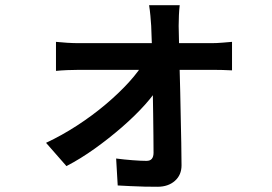

<svg xmlns="http://www.w3.org/2000/svg" viewBox="-20 -639 1040 734"><path d="M667 -619Q665 -602 664 -581Q663 -560 663 -540Q664 -511 664.5 -470.5Q665 -430 666.5 -383.5Q668 -337 669 -287Q670 -237 671 -187.5Q672 -138 673 -92Q674 -46 674 -7Q674 30 648.5 52.5Q623 75 582 75Q560 75 532.5 74.5Q505 74 478.5 72.5Q452 71 430 70L424 -33Q454 -29 487 -26.5Q520 -24 540 -24Q554 -24 560.5 -32Q567 -40 567 -55Q567 -83 566.5 -121.5Q566 -160 565.5 -204.5Q565 -249 564 -295.5Q563 -342 562.5 -387Q562 -432 560.5 -471.5Q559 -511 558 -540Q557 -557 555 -578.5Q553 -600 550 -619ZM194 -479Q212 -477 236.5 -475.5Q261 -474 280 -474Q291 -474 322 -474Q353 -474 396.5 -474Q440 -474 489.5 -474Q539 -474 588.5 -474Q638 -474 680 -474Q722 -474 751.5 -474Q781 -474 789 -474Q808 -474 831.5 -476Q855 -478 867 -479V-370Q851 -371 830 -371.5Q809 -372 794 -372Q787 -372 758 -372Q729 -372 685.5 -372Q642 -372 592 -372Q542 -372 491 -372Q440 -372 396 -372Q352 -372 321.5 -372Q291 -372 283 -372Q262 -372 238 -371Q214 -370 194 -368ZM156 -93Q216 -121 274.5 -159Q333 -197 384 -240Q435 -283 473.5 -325.5Q512 -368 533 -405H591L593 -318Q573 -282 535 -239.5Q497 -197 447 -153.5Q397 -110 342.5 -71Q288 -32 234 -4Z"/></svg>

Font: Noto Sans JP SemiBold
Style: Regular
Weight: 600
Designer: Ryoko NISHIZUKA  (kana, bopomofo & ideographs); Paul D. Hunt (Latin, Greek & Cyrillic); Sandoll Communications , Soo-you
Foundry: Adobe
Version: Version 2.004-H2;hotconv 1.0.118;makeotfexe 2.5.65603